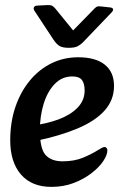

<svg xmlns="http://www.w3.org/2000/svg" viewBox="-20 -715 482 751"><path d="M181 16Q104 16 62 -32.5Q20 -81 20 -166Q20 -237 40 -296Q60 -355 96 -399Q132 -443 180.5 -467Q229 -491 286 -491Q354 -491 390 -462Q426 -433 426 -379Q426 -324 389.5 -283Q353 -242 284.5 -213Q216 -184 121 -164L108 -224Q163 -231 209 -248Q255 -265 283 -293.5Q311 -322 311 -361Q311 -388 300.5 -402Q290 -416 263 -416Q222 -416 193.5 -386Q165 -356 150.5 -308Q136 -260 136 -206Q136 -133 158.5 -108.5Q181 -84 225 -84Q271 -84 305.5 -98.5Q340 -113 365 -129Q373 -134 379 -137Q385 -140 389 -140Q394 -140 397 -136Q400 -132 400 -127Q400 -109 384 -85Q368 -61 338.5 -38Q309 -15 269 0.5Q229 16 181 16ZM417 -667Q424 -675 422 -680Q420 -685 410 -686L373 -690Q365 -691 360.5 -689.5Q356 -688 351 -683L266 -596L196 -682Q192 -687 185.5 -691.5Q179 -696 162 -695L124 -693Q116 -692 113 -687Q110 -682 114 -674L189 -560Q202 -541 214 -534.5Q226 -528 249 -528Q272 -528 283.5 -534Q295 -540 304 -549Z"/></svg>

Font: Alkatra
Style: Regular
Weight: 400
Designer: Suman Bhandary
Version: Version 1.100;gftools[0.9.22]